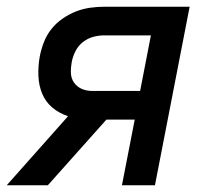

<svg xmlns="http://www.w3.org/2000/svg" viewBox="-46 -550 616 570"><path d="M96 0H-26L156 -205Q129 -214 109 -231Q89 -248 79 -272.5Q69 -297 68 -325.5Q67 -354 72 -382Q76 -403 84 -424Q92 -445 106 -463Q120 -481 139.5 -494.5Q159 -508 179.5 -516Q200 -524 221.5 -527Q243 -530 263 -530H517L414 0H316L354 -195H270ZM228 -280H370L402 -445H263Q247 -445 230.5 -440.5Q214 -436 200 -425Q186 -414 178 -398Q170 -382 167 -366Q164 -350 164.5 -333.5Q165 -317 174 -304.5Q183 -292 197 -286Q211 -280 228 -280Z"/></svg>

Font: Lode Dark Term
Style: Bold Italic
Weight: 700
Italic angle: -11°
Monospace: yes
Designer: Belleve Invis
Foundry: Belleve Invis
Version: Version 29.2.0